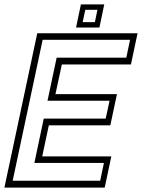

<svg xmlns="http://www.w3.org/2000/svg" viewBox="-37 -851 644 871"><path d="M-17 0 132 -700H587L557 -558.5H243.5L214.5 -424H493.5L463.5 -282.5H184.5L154.5 -141.5H468L438 0ZM20.5 -31H417.5L434.5 -112H119L161.5 -313H442.5L460 -394H178.5L220 -589.5H536L553 -670.5H156.5ZM308 -726 330 -831H436L414 -726ZM338 -750.5H393.5L405 -806.5H350Z"/></svg>

Font: Tourney Light
Style: Italic
Weight: 300
Italic angle: -12°
Version: Version 1.015